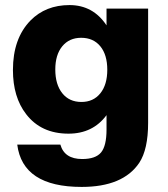

<svg xmlns="http://www.w3.org/2000/svg" viewBox="-20 -553 662 757"><path d="M564 -519V-69Q564 36 529 89Q465 184 302 184Q69 184 48 17H218Q234 74 304 74Q357 74 378.5 48Q400 22 400 -42V-99Q346 -26 250 -26Q142 -26 83 -103Q31 -170 31 -277Q31 -401 100 -472Q160 -533 254 -533Q347 -533 400 -453V-519ZM300 -404Q253 -404 225.5 -370.5Q198 -337 198 -279Q198 -220 225.5 -185.5Q253 -151 301 -151Q348 -151 375.5 -185Q403 -219 403 -278Q403 -337 375.5 -370.5Q348 -404 300 -404Z"/></svg>

Font: Almarai ExtraBold
Style: Regular
Weight: 800
Designer: Boutros International 2019
Foundry: Created by Boutros International 2019
Version: Version 1.10